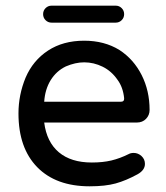

<svg xmlns="http://www.w3.org/2000/svg" viewBox="-20 -654 593 685"><path d="M133.8 -603.5Q133.8 -616.2 142.6 -625Q151.4 -633.8 164.1 -633.8H392.6Q405.3 -633.8 414.1 -625Q422.9 -616.2 422.9 -603.5Q422.9 -590.8 414.1 -582Q405.3 -573.2 392.6 -573.2H164.1Q151.4 -573.2 142.6 -582Q133.8 -590.8 133.8 -603.5ZM45.9 -249Q45.9 -315.4 71.3 -377Q97.7 -438.5 151.4 -473.6Q205.1 -508.8 280.3 -508.8Q352.5 -508.8 406.2 -475.6Q457 -442.4 485.4 -386.2Q513.7 -330.1 513.7 -261.7Q513.7 -243.2 501 -230Q488.3 -216.8 467.8 -216.8H137.7Q146.5 -147.5 189.9 -110.8Q233.4 -74.2 307.6 -74.2Q346.7 -74.2 377.4 -81.5Q408.2 -88.9 439.5 -104.5Q446.3 -108.4 457 -108.4Q472.7 -108.4 484.9 -97.2Q497.1 -85.9 497.1 -69.3Q497.1 -46.9 470.7 -32.2Q429.7 -9.8 392.6 0.5Q355.5 10.7 299.8 10.7Q179.7 10.7 112.8 -57.6Q45.9 -126 45.9 -249ZM422.9 -303.7Q418.9 -342.8 399.4 -369.1Q377.9 -400.4 346.2 -416Q314.5 -431.6 280.3 -431.6Q249 -431.6 214.8 -417Q180.7 -400.4 160.6 -367.7Q140.6 -335 137.7 -291H411.1Q423.8 -291 422.9 -303.7Z"/></svg>

Font: jf-openhuninn-1.1
Style: Regular
Weight: 400
Designer: [Kosugi Maru]
      Designed by Motoya company      

      [Varela Round]
      Joe Prince(Latin component); Avraham Co
Foundry: justfont CO.,LTD.
Version: 1.1